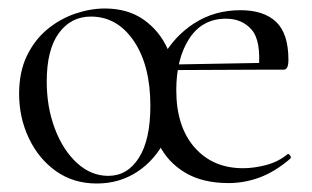

<svg xmlns="http://www.w3.org/2000/svg" viewBox="-20 -419 735 452"><path d="M208 13Q153 13 112 -16Q71 -45 48 -93.5Q25 -142 25 -198Q25 -250 43.5 -288Q62 -326 92 -350.5Q122 -375 157.5 -387Q193 -399 227 -399Q281 -399 318.5 -372.5Q356 -346 375.5 -302Q395 -258 395 -207Q395 -141 370 -91.5Q345 -42 303 -14.5Q261 13 208 13ZM235 -5Q280 -5 307 -47.5Q334 -90 334 -170Q334 -265 295 -322.5Q256 -380 194 -380Q147 -380 118.5 -341Q90 -302 90 -227Q90 -167 109 -116.5Q128 -66 161 -35.5Q194 -5 235 -5ZM518 12Q457 12 416 -12.5Q375 -37 354.5 -78.5Q334 -120 334 -170Q334 -230 361.5 -281.5Q389 -333 437 -364Q485 -395 546 -395Q601 -395 630 -367.5Q659 -340 659 -278Q659 -255 648 -255H589Q595 -323 572.5 -349Q550 -375 512 -375Q456 -375 425.5 -328Q395 -281 395 -207Q395 -121 438 -72Q481 -23 552 -23Q578 -23 606.5 -30.5Q635 -38 657 -56Q659 -58 662.5 -53.5Q666 -49 664 -46Q628 -15 592 -1.5Q556 12 518 12ZM380 -254 379 -267 601 -271V-255Z"/></svg>

Font: Cormorant Infant Light
Style: Regular
Weight: 400
Version: Version 4.001